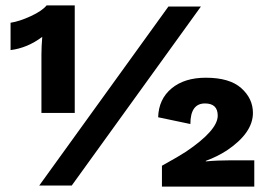

<svg xmlns="http://www.w3.org/2000/svg" viewBox="-20 -685 981 709"><path d="M152 -665H256V-268H133V-484Q133 -512 136 -549Q82 -508 19 -500V-601Q52 -606 94 -625.5Q136 -645 152 -665ZM125 0 602 -661H722L245 0ZM578 4V-73Q643 -109 667 -125Q784 -204 784 -258Q784 -303 737 -303Q683 -303 683 -227L564 -252Q566 -319 613.5 -358.5Q661 -398 740 -398Q828 -398 871 -359.5Q914 -321 914 -268Q914 -194 817 -129Q781 -106 740 -91V-89Q782 -93 831 -93H919V4Z"/></svg>

Font: Elaine Sans
Style: Bold
Weight: 700
Designer: Wei Huang
Foundry: Wei Huang
Version: Version 2.001;December 24, 2019;FontCreator 12.0.0.2547 64-b